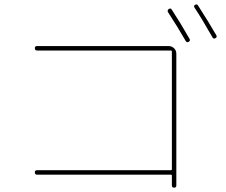

<svg xmlns="http://www.w3.org/2000/svg" viewBox="-20 -862 1040 882"><path d="M833 -673.8Q799.8 -732.4 752 -805.7Q747.1 -814.5 754.9 -820.3Q763.7 -826.2 768.6 -818.4Q811.5 -752.9 850.6 -683.6Q855.5 -674.8 846.7 -669.9Q837.9 -665 833 -673.8ZM956.1 -690.4Q906.2 -778.3 874 -826.2Q868.2 -835 876 -839.8Q884.8 -844.7 889.6 -836.9Q937.5 -762.7 973.6 -700.2Q978.5 -691.4 969.7 -686.5Q960.9 -681.6 956.1 -690.4ZM764.6 -80.1Q769.5 -80.1 769.5 -85V-625Q769.5 -629.9 764.6 -629.9H150.4Q140.6 -629.9 140.1 -640.1Q139.6 -650.4 150.4 -650.4H754.9Q769.5 -650.4 779.8 -640.1Q790 -629.9 790 -615.2V-9.8Q790 0 779.8 0Q769.5 0 769.5 -9.8V-54.7Q769.5 -59.6 764.6 -59.6H150.4Q140.6 -59.6 140.1 -69.8Q139.6 -80.1 150.4 -80.1Z"/></svg>

Font: Rounded-L Mgen+ 2m thin
Style: Regular
Weight: 100
Designer: [Source Han Sans]
Ryoko NISHIZUKA  (kana & ideographs); Paul D. Hunt (Latin, Greek & Cyrillic); Wenlong ZHANG  (bopomofo
Version: Version 1.059.20150602